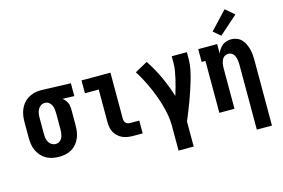

<svg xmlns="http://www.w3.org/2000/svg" viewBox="-118 -1048 2236 1519"><g transform="rotate(-15 1000.0 -288.0)"><path d="M249 8Q222 8 195 2.5Q168 -3 144.5 -16Q121 -29 103 -49.5Q85 -70 73.5 -94.5Q62 -119 58 -146Q54 -173 54 -200V-330Q54 -356 58 -381.5Q62 -407 72 -431Q82 -455 98.5 -475.5Q115 -496 137 -509.5Q159 -523 184.5 -530.5Q210 -538 236 -538Q239 -538 242.5 -538Q246 -538 250 -538L488 -530V-425L392 -428Q403 -420 412 -409Q421 -398 427.5 -385Q434 -372 436 -358Q438 -344 438 -330V-200Q438 -173 434 -146.5Q430 -120 419.5 -95.5Q409 -71 392 -50.5Q375 -30 352 -16.5Q329 -3 302.5 2.5Q276 8 249 8ZM249 -97Q260 -97 271 -101.5Q282 -106 289.5 -114Q297 -122 302 -132.5Q307 -143 309.5 -154.5Q312 -166 313 -177.5Q314 -189 314 -200V-330Q314 -346 312 -362.5Q310 -379 303.5 -394.5Q297 -410 284 -421Q271 -432 254 -433H250Q249 -433 247.5 -433Q246 -433 245 -433Q228 -433 213.5 -422.5Q199 -412 191 -396.5Q183 -381 180.5 -364Q178 -347 178 -330V-200Q178 -182 180.5 -164.5Q183 -147 191.5 -131.5Q200 -116 215.5 -106.5Q231 -97 249 -97Z M858 0Q837 0 815 -3Q793 -6 773 -14.5Q753 -23 736 -37.5Q719 -52 708 -71Q697 -90 692.5 -111.5Q688 -133 688 -155V-425H575V-530H812V-155Q812 -145 814.5 -135.5Q817 -126 823.5 -118.5Q830 -111 839.5 -108Q849 -105 858 -105H934V0Z M1173 205V0Q1173 -43 1165.5 -85.5Q1158 -128 1146.5 -169Q1135 -210 1120 -250.5Q1105 -291 1087.5 -330Q1070 -369 1050 -407Q1030 -445 1007 -481L1111 -538Q1160 -464 1197 -384Q1234 -304 1260 -219Q1270 -251 1279 -282.5Q1288 -314 1295.5 -346.5Q1303 -379 1308.5 -411.5Q1314 -444 1314 -477V-530H1438V-477Q1438 -435 1430 -394Q1422 -353 1410.5 -313Q1399 -273 1386 -233.5Q1373 -194 1358.5 -155Q1344 -116 1328.5 -77Q1313 -38 1297 0V205Z M1814 205V-330Q1814 -341 1813 -352.5Q1812 -364 1809.5 -375Q1807 -386 1802.5 -396.5Q1798 -407 1790.5 -415.5Q1783 -424 1772 -428.5Q1761 -433 1750 -433Q1739 -433 1728 -428.5Q1717 -424 1709.5 -415.5Q1702 -407 1697.5 -396.5Q1693 -386 1690.5 -375Q1688 -364 1687 -352.5Q1686 -341 1686 -330V0H1562V-425H1531V-530H1686V-453Q1693 -471 1704 -487Q1715 -503 1730 -515Q1745 -527 1764 -532.5Q1783 -538 1802 -538Q1825 -538 1847.5 -529.5Q1870 -521 1886 -504Q1902 -487 1912 -466Q1922 -445 1928 -422.5Q1934 -400 1936 -376.5Q1938 -353 1938 -330V205ZM1735 -585 1677 -635 1814 -781 1886 -719Z"/></g></svg>

Font: Iosevka Slab Extrabold
Style: Regular
Weight: 800
Monospace: yes
Designer: Belleve Invis
Foundry: Belleve Invis
Version: Version 11.1.1; ttfautohint (v1.8.3)